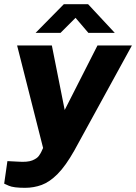

<svg xmlns="http://www.w3.org/2000/svg" viewBox="-37 -735 652 920"><path d="M83 165Q27.5 165 5.2 155Q-17 145 -17 145L-1.5 37L48 39.5Q95 43 118 33.5Q141 24 149.5 11.5Q158 -1 160.5 -6.5L169.5 -26L45 -517H211.5L273 -208L430 -517H595L319 -13.5Q277.5 60 239.2 98.5Q201 137 163 151Q125 165 83 165ZM133.5 -577.5 269 -715H385L513 -577.5H386.5L325 -649.5L253 -577.5Z"/></svg>

Font: Public Sans ExtraBold
Style: Italic
Weight: 800
Italic angle: -8°
Designer: The Public Sans project authors (U.S. Web Design System). Libre Franklin designed by Pablo Impallari and Rodrigo Fuenzal
Version: Version 1.007; ttfautohint (v1.8.1) -l 8 -r 50 -G 200 -x 14 